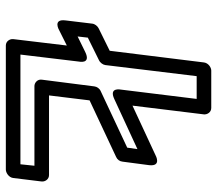

<svg xmlns="http://www.w3.org/2000/svg" viewBox="-63 -656 744 658"><g transform="rotate(90 309.0 -327.0)"><path d="M275 -73H548L543 -25H167L191 -225C191 -225 201 -268 158 -247L105 -221L109 -256L186 -294C195 -298 202 -308 203 -316L241 -629H319L287 -369C287 -369 278 -327 320 -347L491 -426L486 -391L292 -300C283 -296 277 -287 276 -278L253 -98C251 -83 264 -73 275 -73ZM307 -123 324 -262 518 -353C527 -357 533 -365 534 -375L546 -466C551 -510 512 -488 512 -488L342 -409L372 -654C373 -665 365 -679 350 -679H222C211 -679 196 -669 194 -654L154 -331L77 -293C69 -289 62 -280 61 -271L50 -180C44 -134 84 -158 84 -158L136 -184L114 0C113 11 121 25 136 25H561C572 25 588 15 590 0L602 -98C603 -109 595 -123 580 -123Z"/></g></svg>

Font: Falling Sky
Style: ExtOuObl
Weight: 400
Designer: Paul D. Hunt
Foundry: Adobe Systems Incorporated
Version: Version 1.02